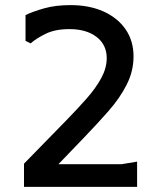

<svg xmlns="http://www.w3.org/2000/svg" viewBox="-20 -732 640 752"><path d="M80 -572V-673Q109 -687 153.5 -699.5Q198 -712 256 -712Q330 -712 385.5 -687Q441 -662 472 -617Q503 -572 503 -511Q503 -453 476 -400Q449 -347 404.5 -296.5Q360 -246 308 -192L209 -89H457L517 -99V0H74V-91L241 -262Q285 -307 320.5 -347.5Q356 -388 377 -427Q398 -466 398 -504Q398 -557 358 -587.5Q318 -618 252 -618Q196 -618 158.5 -599.5Q121 -581 100 -562Z"/></svg>

Font: AR One Sans Medium
Style: Regular
Weight: 500
Designer: Niteesh Yadav
Foundry: Niteesh Yadav
Version: Version 1.001;gftools[0.9.33]